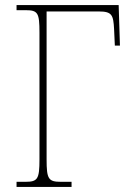

<svg xmlns="http://www.w3.org/2000/svg" viewBox="-20 -734 522 754"><path d="M45 0H261V-20H219C170 -20 163 -31 163 -108V-689H368C420 -689 425 -675 428 -620L431 -555H451L446 -714H45V-694H81C129 -694 135 -683 135 -606V-108C135 -31 128 -20 80 -20H45Z"/></svg>

Font: Noto Serif SemiCondensed Thin
Style: Regular
Weight: 100
Width: 4
Designer: Monotype Design Team
Foundry: Monotype Imaging Inc.
Version: Version 2.015